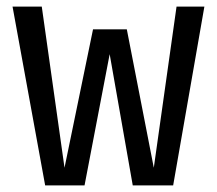

<svg xmlns="http://www.w3.org/2000/svg" viewBox="-20 -560 655 580"><path d="M503.1 0H381L311.3 -396.4L235.4 0H116.4L17.9 -540H106.2L174.9 -53.3L261 -471.3H363.1L444.6 -53.3L513.3 -540H597.4Z"/></svg>

Font: FiraCode Nerd Font
Style: Regular
Weight: 400
Designer: Carrois Corporate, Edenspiekermann AG, Nikita Prokopov
Foundry: Carrois Corporate, Edenspiekermann AG, Nikita Prokopov
Version: Version 6.002;Nerd Fonts 2.2.2